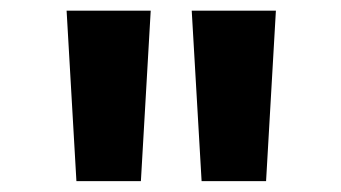

<svg xmlns="http://www.w3.org/2000/svg" viewBox="-20 -713 626 352"><path d="M120.1 -380.9 102.1 -693.4H256.3L238.3 -380.9ZM349.6 -380.9 331.5 -693.4H485.8L467.8 -380.9Z"/></svg>

Font: Cascadia Mono
Style: Regular
Weight: 400
Monospace: yes
Designer: Aaron Bell
Foundry: Saja Typeworks
Version: Version 2102.003